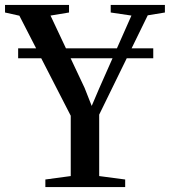

<svg xmlns="http://www.w3.org/2000/svg" viewBox="-36 -763 692 783"><path d="M252.5 -45V-291L43 -699L-15.5 -712V-743H245.5V-712L170 -699.5L309 -404.5L338 -331L368.5 -402.5L500 -699.5L415.5 -712V-743H636.5V-712L566.5 -700.5L368.5 -295.5V-45L474.5 -31V0H149V-31ZM589 -566V-525.5H38V-566Z"/></svg>

Font: Merriweather 96pt Medium
Style: Regular
Weight: 500
Version: Version 2.100